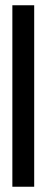

<svg xmlns="http://www.w3.org/2000/svg" viewBox="-20 -640 182 730"><path d="M27 70H110V-620H27Z"/></svg>

Font: Charger Sport
Style: SeBdNrw
Weight: 600
Designer: Jasper
Foundry: Cannot Into Space Fonts
Version: Version 1.1